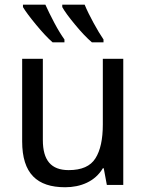

<svg xmlns="http://www.w3.org/2000/svg" viewBox="-20 -786 623 816"><path d="M417 -536.1V-256.8C417 -194.3 406.7 -146.5 385.7 -113.3C364.7 -79.6 326.7 -63 272 -63C197.3 -63 162.1 -104.5 162.1 -190.9V-536.1H74.2V-185.1C74.2 -48.8 137.2 9.8 256.8 9.8C322.8 9.8 383.8 -14.6 417 -70.8H420.9L434.1 0H503.9V-536.1ZM244.6 -766.1V-755.9C253.9 -738.8 272 -713.9 298.8 -681.6C325.7 -648.9 349.6 -624 370.6 -606H419.9V-618.2C407.2 -636.7 393.1 -660.2 377.4 -689C361.8 -717.8 349.1 -743.2 339.8 -766.1ZM77.6 -766.1V-755.9C87.9 -738.8 106 -713.9 132.8 -681.6C159.7 -648.9 183.1 -624 203.6 -606H253.9V-618.2C240.7 -636.7 226.1 -660.2 210.9 -689C195.8 -717.8 183.1 -743.2 172.9 -766.1Z"/></svg>

Font: Avrile Sans
Style: Regular
Weight: 400
Designer: Monotype Design Team, Google (font), Stefan Peev (BGR Cyrillic), Cristiano Sobral (main changes)
Foundry: The Avrile Sans Project Authors
Version: Version 3.110